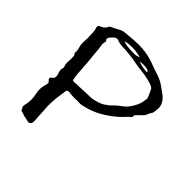

<svg xmlns="http://www.w3.org/2000/svg" viewBox="-184 -866 1034 1034"><g transform="rotate(45 333.5 -349.0)"><path d="M176.3 9.3Q162.6 7.3 154.3 4.6Q146 2 130.9 0Q126.5 -4.4 116.7 -5.4Q110.4 -6.3 106 -9Q101.6 -11.7 100.6 -18.1Q99.6 -24.4 94.2 -26.4Q94.2 -40.5 96.2 -46.9Q101.1 -67.4 101.1 -88.4Q101.1 -108.9 96.2 -129.9Q92.8 -147 92.8 -158.2Q92.8 -180.2 100.1 -202.1Q102.1 -207.5 102.1 -212.4Q102.1 -213.9 101.6 -217.8Q101.1 -221.7 94.2 -227.3Q87.4 -232.9 87.4 -239.3Q87.4 -244.1 92.3 -247.6Q107.9 -257.8 107.9 -270.5Q107.9 -280.3 103 -293.9Q98.6 -304.7 98.6 -314.5Q98.6 -321.3 101.1 -328.1Q102.1 -330.6 102.1 -333Q102.1 -335.4 101.1 -337.9Q95.7 -352.1 95.7 -366.7Q95.7 -372.6 96.4 -378.7Q97.2 -384.8 97.2 -398.9Q97.2 -411.6 96.2 -417.5Q95.2 -423.3 89.4 -429.2Q87.9 -430.2 87.9 -431.2Q88.9 -437.5 88.9 -443.8Q88.9 -456.5 84.2 -470Q79.6 -483.4 79.6 -499.5Q81.1 -518.1 81.1 -534.7Q81.1 -548.3 80.3 -561.8Q79.6 -575.2 79.1 -588.9Q78.6 -595.2 75.7 -602.1Q72.8 -610.8 72.8 -615.2Q72.8 -620.6 75.7 -626Q110.8 -639.2 116.7 -658.2Q118.2 -663.1 124 -666.5Q138.2 -672.9 177.7 -694.3Q191.9 -700.2 214.8 -701.2Q261.2 -707 302.2 -707Q360.8 -707 414.6 -688Q448.2 -674.3 484.4 -663.6Q514.2 -654.3 537.1 -638.2L583.5 -605Q618.2 -575.7 618.2 -540Q618.2 -532.7 616.7 -524.9L616.2 -519.5Q616.2 -504.4 607.4 -491.7Q601.6 -483.9 598.9 -475.1Q596.2 -466.3 588.9 -458L579.1 -448.2Q570.3 -439 560.1 -429.2Q551.3 -421.4 551.3 -416.5Q551.3 -414.6 551.8 -413.1Q552.2 -411.6 552.2 -410.6Q552.2 -405.3 545.9 -401.4Q536.1 -394.5 529.8 -386.7L525.9 -382.3Q479.5 -331.1 410.2 -293.5Q369.6 -272.5 321.3 -261.7Q311 -258.8 300.8 -258.8L282.7 -259.3L255.9 -258.8Q239.3 -258.8 222.7 -261.2Q218.8 -262.2 215.3 -262.2Q206.5 -262.2 200.2 -256.3L195.8 -227.1Q187.5 -178.7 187.5 -129.9Q187.5 -121.1 194.3 -13.7Q194.3 -7.8 191.9 -1.7Q189.5 4.4 176.3 9.3ZM437.5 -632.3Q436.5 -648.9 397.9 -648.9Q382.3 -648.9 367.7 -647.5Q398.4 -633.8 437.5 -632.3ZM319.3 -654.8Q337.9 -654.8 351.1 -663.1Q317.9 -672.4 284.7 -672.4Q258.3 -672.4 231.9 -666.5Q243.2 -661.6 251.5 -659.7Q270 -654.8 319.3 -654.8ZM196.3 -318.4Q202.6 -318.4 212.4 -319.3Q215.8 -319.8 259.3 -321.3Q321.3 -322.8 327.1 -323.7Q373 -332.5 395 -346.2Q417 -359.9 432.6 -376.5Q448.2 -393.1 474.6 -411.6Q497.6 -428.2 515.9 -460.4Q534.2 -492.7 535.6 -516.6Q535.6 -519 536.6 -523.2Q537.6 -527.3 538.1 -530.8Q538.1 -541 523.4 -570.8Q519 -578.6 516.1 -585.4Q507.8 -599.6 456.5 -609.9Q441.4 -614.3 403.8 -618.2Q379.9 -620.6 356.9 -625Q331.5 -630.4 304.7 -633.3Q267.6 -637.2 251 -637.2Q227.5 -637.2 206.1 -645Q201.2 -647.5 196.3 -647.5Q184.1 -647.5 165 -625.5Q155.8 -615.2 155.8 -607.9Q155.8 -602.1 162.6 -596.2Q163.6 -595.2 163.6 -593.3V-592.3Q159.7 -581.5 159.7 -571.3Q159.7 -563.5 161.6 -555.9Q163.6 -548.3 164.1 -540.5Q167 -497.1 172.4 -453.1Q174.3 -432.1 176.3 -399.4Q180.2 -323.7 188 -319.3Q190.4 -318.4 196.3 -318.4Z"/></g></svg>

Font: Kurland
Style: Regular
Weight: 400
Designer: GGBot
Version: 0.22